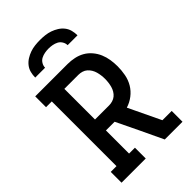

<svg xmlns="http://www.w3.org/2000/svg" viewBox="-278 -1056 1156 1156"><g transform="rotate(-45 300.0 -477.5)"><path d="M40 0V-92H89V-643H40V-735H316Q344 -735 372.5 -729Q401 -723 425.5 -709Q450 -695 469 -672.5Q488 -650 499 -624Q510 -598 514.5 -569.5Q519 -541 519 -512Q519 -478 512.5 -443.5Q506 -409 488.5 -379.5Q471 -350 443 -328.5Q415 -307 382 -297L480 -92H559V0H408L338 -148L270 -289H196V-92H246V0ZM316 -382Q331 -382 346 -386.5Q361 -391 372.5 -400.5Q384 -410 392 -423.5Q400 -437 404 -451.5Q408 -466 410 -481.5Q412 -497 412 -512Q412 -528 410 -543Q408 -558 404 -572.5Q400 -587 392 -600.5Q384 -614 372.5 -624Q361 -634 346 -638.5Q331 -643 316 -643H196V-382ZM120 -815Q120 -837 125.5 -858Q131 -879 144.5 -896Q158 -913 176.5 -924.5Q195 -936 215 -943Q235 -950 256.5 -952.5Q278 -955 300 -955Q322 -955 343.5 -952.5Q365 -950 385 -943Q405 -936 423.5 -924.5Q442 -913 455.5 -896Q469 -879 474.5 -858Q480 -837 480 -815H396Q396 -831 387 -846Q378 -861 363.5 -868.5Q349 -876 332.5 -879Q316 -882 300 -882Q284 -882 267.5 -879Q251 -876 236.5 -868.5Q222 -861 213 -846Q204 -831 204 -815Z"/></g></svg>

Font: Iosevka Etoile Semibold
Style: Regular
Weight: 600
Designer: Belleve Invis
Foundry: Belleve Invis
Version: Version 22.1.2; ttfautohint (v1.8.4)